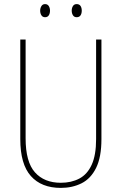

<svg xmlns="http://www.w3.org/2000/svg" viewBox="-20 -907 594 937"><path d="M475 -228Q475 -140 449 -87.5Q423 -35 378 -12.5Q333 10 277 10Q182 10 130.5 -48Q79 -106 79 -228V-714H105V-232Q105 -117 150.5 -66Q196 -15 277 -15Q328 -15 367 -35.5Q406 -56 427.5 -103Q449 -150 449 -228V-714H475ZM176 -855Q176 -867 182 -877Q188 -887 200 -887Q212 -887 218 -877.5Q224 -868 224 -855Q224 -841 218 -832Q212 -823 200 -823Q188 -823 182 -832.5Q176 -842 176 -855ZM330 -855Q330 -868 336 -877.5Q342 -887 354 -887Q367 -887 373 -878Q379 -869 379 -855Q379 -841 373 -832Q367 -823 354 -823Q342 -823 336 -832.5Q330 -842 330 -855Z"/></svg>

Font: Noto Sans Khmer Condensed Thin
Style: Regular
Weight: 100
Width: 3
Designer: Danh Hong and the Monotype Design Team
Foundry: Monotype Imaging Inc.
Version: Version 2.004; ttfautohint (v1.8.4.7-5d5b)